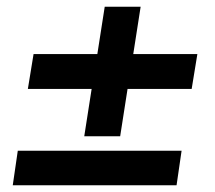

<svg xmlns="http://www.w3.org/2000/svg" viewBox="-20 -552 640 572"><path d="M231 -146 253 -287H63L80 -391H270L292 -532H399L377 -391H568L551 -287H360L338 -146ZM18 0 33 -103H521L506 0Z"/></svg>

Font: Nunito Sans 12pt ExtraLight 12pt ExtraBold
Style: Italic
Weight: 800
Italic angle: -9°
Version: Version 3.101;gftools[0.9.27]